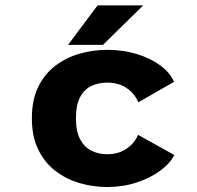

<svg xmlns="http://www.w3.org/2000/svg" viewBox="-20 -702 750 732"><path d="M644.5 -111Q629 -79.5 591.2 -51.5Q553.5 -23.5 501 -6.2Q448.5 11 388.5 11Q335 11 284 -3.8Q233 -18.5 191.8 -50Q150.5 -81.5 126 -131.2Q101.5 -181 101.5 -251Q101.5 -321.5 126 -371.2Q150.5 -421 191.8 -452Q233 -483 284 -497.5Q335 -512 388.5 -512Q448.5 -512 500.8 -496.2Q553 -480.5 590.5 -453Q628 -425.5 643.5 -390L507.5 -312Q493 -345.5 462.8 -366.2Q432.5 -387 388.5 -387Q356.5 -387 329.5 -374.8Q302.5 -362.5 286 -332.8Q269.5 -303 269.5 -251Q269.5 -200 286 -170Q302.5 -140 329.5 -127Q356.5 -114 388.5 -114Q432 -114 462.8 -135.2Q493.5 -156.5 506.5 -188ZM239.5 -531 352 -681.5H526L372.5 -531Z"/></svg>

Font: League Mono
Style: Bold
Weight: 700
Width: 6
Designer: Tyler Finck
Foundry: The League of Moveable Type / Tyler Finck
Version: Version 2.300;RELEASE